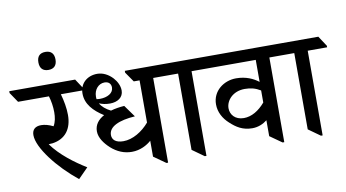

<svg xmlns="http://www.w3.org/2000/svg" viewBox="-126 -1029 2228 1237"><g transform="rotate(-10 988.0 -410.5)"><path d="M300 12 365 -54C290 -100 201 -166 146 -243C153 -244 161 -245 171 -245C257 -257 301 -317 301 -408C301 -453 292 -501 279 -547H430V-557L386 -624H-45V-612L-1 -547H201C211 -514 217 -477 217 -441C217 -408 212 -377 197 -352C169 -366 142 -373 119 -373C81 -373 59 -355 59 -318C59 -235 172 -91 300 12Z M228 -715C264 -715 284 -735 284 -774C284 -813 264 -833 228 -833C191 -833 172 -813 172 -774C172 -735 192 -715 228 -715Z M666 -102C721 -102 766 -127 794 -152V-48L872 7H883V-547H1009V-557L965 -624H711V-612L756 -547H794V-271C749 -218 685 -179 624 -179C574 -179 551 -201 551 -232C551 -287 619 -317 724 -324L668 -402C637 -400 606 -395 579 -387C547 -403 523 -423 510 -447C531 -438 554 -433 581 -433C631 -433 669 -458 669 -503C669 -533 654 -564 632 -588C605 -617 570 -636 532 -636C466 -636 417 -593 417 -527C417 -458 464 -408 530 -366C491 -345 466 -314 466 -271C466 -228 497 -188 529 -158C571 -120 617 -102 666 -102ZM499 -493C499 -539 530 -573 569 -573C596 -573 611 -557 611 -533C611 -496 571 -474 522 -474C513 -474 506 -475 500 -476C499 -482 499 -487 499 -493Z M1123 7H1134V-547H1261V-557L1217 -624H919V-613L963 -547H1046V-48Z M1457 -117C1495 -117 1529 -132 1554 -152V-48L1632 7H1643V-547H1769V-557L1725 -624H1170V-612L1214 -547H1554V-403C1520 -429 1473 -452 1408 -452C1327 -452 1252 -396 1252 -309C1252 -258 1277 -213 1315 -179C1353 -144 1393 -117 1457 -117ZM1327 -270C1327 -321 1373 -375 1451 -375C1490 -375 1521 -367 1554 -347V-268C1513 -220 1465 -191 1414 -191C1357 -191 1327 -229 1327 -270Z M1883 7H1894V-547H2021V-557L1977 -624H1679V-613L1723 -547H1806V-48Z"/></g></svg>

Font: Noto Serif Devanagari Medium
Style: Regular
Weight: 500
Designer: Universal Thirst, Indian Type Foundry and the Monotype Design Team
Foundry: Monotype Imaging Inc.
Version: Version 2.004